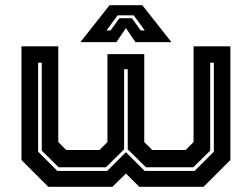

<svg xmlns="http://www.w3.org/2000/svg" viewBox="-20 -718 968 738"><path d="M62.5 -540H204V-172L234.5 -141.5H362.5L393 -172V-510H534.5V-172L565 -141.5H693.5L724 -172V-540H865.5V-103L762.5 0H515.5L464 -51L412 0H165.5L62.5 -103ZM126.5 -477V-135L200.5 -61H392L464 -133L536 -61H728L802 -135V-477H788V-139L723 -75H541L471 -144V-452H457V-144L387 -75H205.5L140.5 -139V-477ZM401 -698H527L639 -556H500.5L464 -610L427.5 -556H289ZM432 -659 389.5 -601H405L439 -648H487L521 -601H536.5L494 -659Z"/></svg>

Font: Tourney Expanded Regular
Style: Bold
Weight: 700
Width: 7
Designer: Tyler Finck
Foundry: Etcetera Type Co
Version: Version 1.010; ttfautohint (v1.8.3)